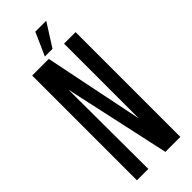

<svg xmlns="http://www.w3.org/2000/svg" viewBox="-270 -872 907 907"><g transform="rotate(-45 183.5 -418.0)"><path d="M145 -721H196L269 -836H196ZM229 0H329V-700H252V-200L150 -700H39V0H115L113 -531Z"/></g></svg>

Font: Queering
Style: Regular
Weight: 400
Designer: Adam Naccarato
Foundry: adamnac
Version: Version 2.000;hotconv 1.0.109;makeotfexe 2.5.65596